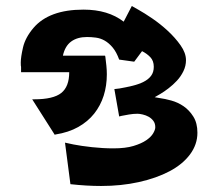

<svg xmlns="http://www.w3.org/2000/svg" viewBox="-20 -631 684 638"><path d="M494 -308 511 -305Q527 -303 549 -297Q571 -291 590 -278Q609 -265 622.5 -243.5Q636 -222 636 -190Q636 -151 611.5 -118Q587 -85 543.5 -62Q500 -39 441.5 -26Q383 -13 316 -13Q268 -13 214 -19L196 -157L224 -151Q249 -146 285.5 -142Q322 -138 357 -138Q397 -138 423.5 -146Q450 -154 466 -165Q482 -176 489 -188Q496 -200 496 -208Q496 -221 489.5 -229.5Q483 -238 474 -243Q465 -248 454.5 -250.5Q444 -253 437 -253Q423 -253 408.5 -250.5Q394 -248 384 -246L376 -244L360 -335L377 -337Q400 -341 420.5 -346Q441 -351 457 -359Q473 -367 482 -379Q491 -391 491 -409Q491 -429 479.5 -441Q468 -453 452 -461L426 -426L376 -433Q367 -458 354.5 -473Q342 -488 328 -496Q314 -504 298.5 -506Q283 -508 269 -508Q237 -508 216.5 -493Q196 -478 189 -446H329L330 -443Q332 -427 333.5 -412.5Q335 -398 335 -384Q335 -346 324.5 -313Q314 -280 293 -253.5Q272 -227 240 -209Q208 -191 164 -184L162 -183L87 -301H94Q157 -301 183.5 -322Q210 -343 210 -391H50V-409Q49 -410 49 -423Q49 -441 56.5 -473.5Q64 -506 91 -538Q143 -599 257 -599H258Q339 -599 391 -559L418 -611L441 -598Q459 -588 485.5 -570Q512 -552 537 -529Q562 -506 580 -480.5Q598 -455 598 -431Q598 -412 589.5 -394.5Q581 -377 568 -363Q555 -349 540 -337.5Q525 -326 513 -319Z"/></svg>

Font: Shorif Bongobondhu ANSI V1
Style: Regular
Weight: 400
Designer: Shorif Uddin Shishir, Shorif art & Design, e-mail : shorifart@gmail.com, facebook : Shorif2001
Foundry: Lipighor Font Foundry
Version: Designed by Shorif Uddin Shishir | Developed by Niladri Shek